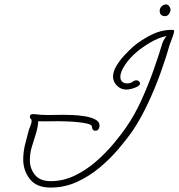

<svg xmlns="http://www.w3.org/2000/svg" viewBox="-20 -807 807 868"><path d="M209 41Q145 41 115 2.5Q85 -36 85 -86Q85 -119 93 -152.5Q101 -186 110 -218Q113 -227 118 -239.5Q123 -252 123 -260Q123 -267 119 -270Q115 -273 115 -280Q115 -291 129 -291H135Q150 -289 165.5 -288Q181 -287 197 -287Q214 -287 231.5 -287.5Q249 -288 266 -288Q280 -288 307 -287Q334 -286 362.5 -281.5Q391 -277 410.5 -267Q430 -257 430 -239Q430 -232 426 -224Q422 -216 411 -216Q403 -216 399.5 -221Q396 -226 396 -233Q396 -243 375 -248Q354 -253 325.5 -255.5Q297 -258 272.5 -258.5Q248 -259 240 -259Q218 -259 196 -258.5Q174 -258 153 -259Q151 -229 141.5 -200Q132 -171 123.5 -142Q115 -113 115 -82Q115 -45 138 -16.5Q161 12 209 12Q265 12 316.5 -12.5Q368 -37 412.5 -75.5Q457 -114 493 -157Q529 -200 554 -237Q589 -288 618.5 -352.5Q648 -417 672 -484Q696 -551 713 -608Q718 -626 733 -644Q697 -637 660.5 -615.5Q624 -594 598 -572Q567 -546 545.5 -514Q524 -482 524 -460Q524 -445 532.5 -437.5Q541 -430 554 -430Q570 -430 579 -437Q588 -444 597 -444Q603 -444 608 -439.5Q613 -435 613 -430Q613 -422 601 -415.5Q589 -409 574.5 -405.5Q560 -402 552 -402Q526 -402 508.5 -420Q491 -438 491 -460Q491 -484 506.5 -509.5Q522 -535 543.5 -558Q565 -581 583 -597Q616 -625 662 -648.5Q708 -672 756 -672H760Q767 -672 767 -667Q767 -657 758.5 -635.5Q750 -614 746 -602Q730 -544 705 -475Q680 -406 648.5 -339Q617 -272 583 -221Q555 -180 516.5 -134.5Q478 -89 430 -49Q382 -9 326.5 16Q271 41 209 41ZM726 -734Q716 -734 709 -739.5Q702 -745 702 -758Q702 -770 711 -778.5Q720 -787 730 -787Q739 -787 744.5 -779.5Q750 -772 751 -764Q751 -754 744 -744Q737 -734 726 -734Z"/></svg>

Font: Ms Madi
Style: Regular
Weight: 400
Designer: Robert E. Leuschke
Foundry: Robert E. Leuschke
Version: Version 1.010; ttfautohint (v1.8.3)